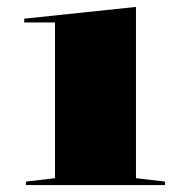

<svg xmlns="http://www.w3.org/2000/svg" viewBox="-20 -535 541 555"><path d="M55 0V-10L139 -20V-470H50V-481L373 -515V-20L457 -10V0Z"/></svg>

Font: Kalnia Expanded
Style: Regular
Weight: 400
Width: 7
Designer: Frida Medrano
Foundry: Frida Medrano
Version: Version 1.105